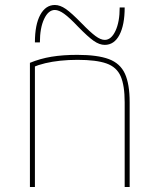

<svg xmlns="http://www.w3.org/2000/svg" viewBox="-20 -750 640 770"><path d="M100 -498Q141 -515 186.5 -522.5Q232 -530 290 -530Q371 -530 416.5 -513Q462 -496 481 -454.5Q500 -413 500 -340V0H480V-340Q480 -407 464 -444Q448 -481 407 -495.5Q366 -510 291 -510Q254 -510 221.5 -506.5Q189 -503 161.5 -496.5Q134 -490 108 -479L120 -494V0H100ZM400 -570Q379 -570 356 -586Q333 -602 293 -643Q259 -679 237.5 -694.5Q216 -710 200 -710Q174 -710 157 -674Q140 -638 140 -580H120Q120 -651 141.5 -690.5Q163 -730 200 -730Q221 -730 244 -714Q267 -698 307 -657Q342 -621 363 -605.5Q384 -590 400 -590Q426 -590 443 -626Q460 -662 460 -720H480Q480 -650 459 -610Q438 -570 400 -570Z"/></svg>

Font: M PLUS Code Latin Expanded Thin
Style: Regular
Weight: 250
Width: 7
Designer: Coji Morishita
Foundry: UNDERFOREST DESIGN
Version: Version 1.002; ttfautohint (v1.8.3)